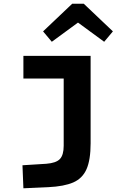

<svg xmlns="http://www.w3.org/2000/svg" viewBox="-20 -778 654 1034"><path d="M468 -6Q468 83 446 133Q424 183 374.5 204.5Q325 226 240 230L106 236L101 112L229 104Q282 100 302.5 78.5Q323 57 323 7V-477H468ZM106 -477H395V-355H106ZM212 -609 369 -758H408L409 -663L259 -553ZM588 -609 541 -553 391 -663 392 -758H431Z"/></svg>

Font: Intel One Mono Light
Style: Regular
Weight: 300
Monospace: yes
Designer: Fred Shallcrass
Foundry: Frere-Jones Type LLC
Version: Version 1.004